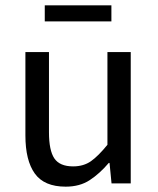

<svg xmlns="http://www.w3.org/2000/svg" viewBox="-20 -680 585 712"><path d="M223.6 12.2Q144 12.2 109.1 -36.4Q74.2 -85 74.2 -177.7V-486.8H161.6V-189.5Q161.6 -122.1 181.6 -92.5Q201.7 -63 251 -63Q290 -63 317.4 -82.3Q344.7 -101.6 378.4 -143.1V-486.8H464.8V0H393.6L386.2 -75.7H383.3Q349.6 -36.1 312.7 -12Q275.9 12.2 223.6 12.2ZM146 -600.6V-660.2H393.1V-600.6Z"/></svg>

Font: Varta Medium
Style: Regular
Weight: 500
Designer: Joana Correia, Viktoriya Grabowska, Eben Sorkin
Foundry: Sorkin Type Co.
Version: Version 1.004